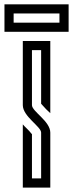

<svg xmlns="http://www.w3.org/2000/svg" viewBox="-62 -853 332 873"><path d="M125 -250V-41.7H83.3V-242.7C83.3 -243.8 83.3 -243.8 82.3 -243.8C68 -262.8 48.8 -278 41.7 -287.5V0H166.7V-250C166.7 -302.1 83.3 -346.1 83.3 -375V-625H125V-381.2C129.2 -377.1 136.5 -368.8 147.9 -356.2C157.3 -347.9 163.5 -341.7 166.7 -338.5V-666.7H41.7V-375C41.7 -323.2 125 -277.7 125 -250ZM208.3 -791.7V-750H0V-791.7ZM250 -833.3H-41.7V-708.3H250Z"/></svg>

Font: Sportrop
Style: Regular
Weight: 500
Version: Version 0.9